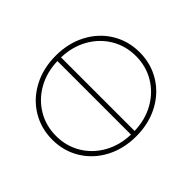

<svg xmlns="http://www.w3.org/2000/svg" viewBox="-147 -946 1192 1192"><g transform="rotate(-45 449.0 -350.0)"><path d="M833 -350Q833 -250 783.5 -169Q734 -88 646.5 -42Q559 4 449 4Q339 4 251.5 -42Q164 -88 114.5 -169Q65 -250 65 -350Q65 -450 114.5 -531Q164 -612 251.5 -658Q339 -704 449 -704Q559 -704 646.5 -658Q734 -612 783.5 -531Q833 -450 833 -350ZM433 -27V-673Q336 -670 260 -627Q184 -584 141 -511.5Q98 -439 98 -350Q98 -261 141 -188.5Q184 -116 260 -73Q336 -30 433 -27ZM800 -350Q800 -439 757 -511.5Q714 -584 638 -627Q562 -670 465 -673V-27Q562 -30 638 -73Q714 -116 757 -188.5Q800 -261 800 -350Z"/></g></svg>

Font: Montserrat Alternates ExLight
Style: Regular
Weight: 275
Designer: Julieta Ulanovsky
Foundry: Julieta Ulanovsky
Version: Version 7.200